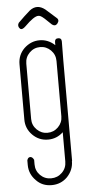

<svg xmlns="http://www.w3.org/2000/svg" viewBox="-62 -738 476 1013"><g transform="rotate(-5 176.0 -231.5)"><path d="M274 -607Q262 -592 245 -604Q201 -648 189 -653Q183 -656 177 -656Q154 -656 105 -607Q86 -588 75 -597Q61 -611 71 -628Q105 -662 135 -688Q175 -719 217 -686Q237 -669 271 -638Q288 -625 274 -607ZM288 -410H252V-446Q252 -467 253 -479Q253 -479 253 -510Q253 -529 271 -529Q289 -529 289 -510ZM287 123Q287 170 253 206Q219 240 170 240Q120 240 88 206Q53 171 53 123V99Q57 83 69 82.5Q81 82 89 99V123Q89 157 112.5 180.5Q136 204 170 204Q204 204 228 180.5Q252 157 252 122V-33Q218 -1 172 -1Q124 -1 90 -35Q56 -69 56 -117V-410Q56 -459 90 -493Q126 -527 172 -527Q218 -527 254 -493Q288 -459 288 -410V122ZM252 -410Q252 -444 228.5 -467.5Q205 -491 172 -491Q139 -491 115.5 -467.5Q92 -444 92 -410V-357V-356V-117Q92 -84 115.5 -60.5Q139 -37 172 -37Q205 -37 228.5 -60.5Q252 -84 252 -117Z"/></g></svg>

Font: Aaram
Style: Regular
Weight: 400
Designer: Tharique Azeez
Foundry: Tharique Azeez
Version: Version 1.7